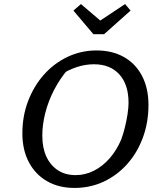

<svg xmlns="http://www.w3.org/2000/svg" viewBox="-20 -915 784 944"><path d="M346 9Q269 9 211.5 -24Q154 -57 122 -117.5Q90 -178 90 -259Q90 -345 118.5 -419Q147 -493 196.5 -548.5Q246 -604 312.5 -635.5Q379 -667 455 -667Q532 -667 589.5 -634.5Q647 -602 678.5 -541.5Q710 -481 710 -399Q710 -313 682.5 -238.5Q655 -164 605.5 -108.5Q556 -53 490 -22Q424 9 346 9ZM352 -54Q399 -54 441.5 -75.5Q484 -97 518.5 -136Q553 -175 576 -229Q586 -256 594 -288.5Q602 -321 607 -353Q612 -385 612 -410Q612 -499 567 -549Q522 -599 442 -599Q401 -599 360 -586Q319 -573 278 -547L313 -573Q274 -527 246 -473Q218 -419 203 -361Q188 -303 188 -248Q188 -188 208 -145Q228 -102 264.5 -78Q301 -54 352 -54ZM439 -747 341 -863 378 -895 473 -814 595 -895 622 -863 492 -747Z"/></svg>

Font: Piazzolla Thin Medium
Style: Italic
Weight: 500
Italic angle: -11.3°
Version: Version 2.005